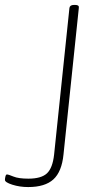

<svg xmlns="http://www.w3.org/2000/svg" viewBox="-123 -545 433 777"><path d="M-9 212Q-43 212 -73 202.5Q-103 193 -103 183Q-103 177 -101 169Q-99 161 -95 161Q-89 161 -68.5 169.5Q-48 178 -8 178Q44 178 67 156.5Q90 135 96 80L158 -513Q160 -525 176 -525H182Q198 -525 196 -513L134 80Q127 150 93 181Q59 212 -9 212Z"/></svg>

Font: Asap Expanded Expanded Thin
Style: Italic
Weight: 100
Width: 7
Italic angle: -6°
Designer: Pablo Cosgaya
Foundry: Omnibus-Type
Version: Version 3.001; ttfautohint (v1.8.4.7-5d5b)